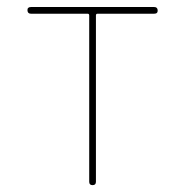

<svg xmlns="http://www.w3.org/2000/svg" viewBox="-20 -540 540 560"><path d="M70.3 -500Q60.5 -500 60.1 -509.8Q59.6 -519.5 70.3 -519.5H429.7Q439.5 -519.5 439.9 -509.8Q440.4 -500 429.7 -500H264.6Q259.8 -500 259.8 -495.1V-9.8Q259.8 0 250 0Q240.2 0 240.2 -9.8V-495.1Q240.2 -500 235.4 -500Z"/></svg>

Font: Rounded-X Mgen+ 1mn thin
Style: Regular
Weight: 100
Designer: [Source Han Sans]
Ryoko NISHIZUKA  (kana & ideographs); Paul D. Hunt (Latin, Greek & Cyrillic); Wenlong ZHANG  (bopomofo
Version: Version 1.059.20150602